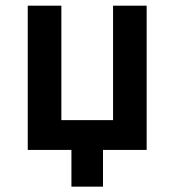

<svg xmlns="http://www.w3.org/2000/svg" viewBox="-20 -538 626 689"><path d="M236.3 131.8V0H79.6V-517.6H200.2V-106.9H385.7V-517.6H506.3V0H349.6V131.8Z"/></svg>

Font: Cascadia Code SemiBold
Style: Regular
Weight: 600
Monospace: yes
Designer: Aaron Bell
Foundry: Saja Typeworks
Version: Version 2404.023; ttfautohint (v1.8.4)